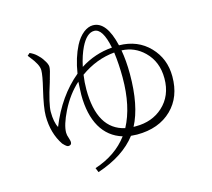

<svg xmlns="http://www.w3.org/2000/svg" viewBox="-109 -863 1146 1037"><g transform="rotate(-15 464.0 -345.0)"><path d="M318 42C417 9 490 -39 538 -102C553 -101 564 -100 572 -100C654 -100 719 -124 767 -171C814 -217 837 -278 837 -354C837 -421 815 -476 772 -521C728 -567 671 -590 602 -591C580 -685 544 -732 493 -732C476 -732 458 -725 441 -712C422 -697 406 -677 392 -650C371 -609 355 -559 346 -501C271 -439 212 -355 170 -250C159 -270 153 -300 153 -339C153 -367 165 -420 190 -497C191 -500 191 -503 192 -505C193 -506 194 -510 195 -515C204 -544 209 -564 209 -576C209 -587 203 -601 191 -618C183 -631 174 -641 164 -650C153 -661 140 -669 125 -676L111 -664C113 -661 116 -657 121 -651C148 -618 162 -591 162 -570C162 -551 156 -516 144 -467C129 -404 121 -356 121 -325C121 -260 137 -204 168 -158L170 -156C182 -143 191 -136 197 -136C210 -136 216 -142 216 -154C216 -159 214 -166 211 -176C206 -189 204 -200 204 -209C204 -238 216 -276 240 -325C267 -379 300 -423 339 -458C339 -453 339 -445 338 -434C337 -413 336 -396 336 -385C336 -238 391 -142 494 -111C450 -52 388 -9 308 17ZM564 -145C601 -215 619 -309 619 -426C619 -477 615 -522 608 -561C657 -559 698 -541 733 -507C773 -468 793 -418 793 -355C793 -290 771 -238 728 -199C688 -163 638 -145 578 -145ZM519 -150C420 -172 370 -257 370 -406C370 -433 372 -460 376 -487C436 -530 500 -554 567 -560C573 -515 576 -467 576 -418C576 -310 557 -221 519 -150ZM383 -529C392 -572 404 -606 417 -633C439 -678 464 -701 492 -701C524 -701 547 -664 562 -589C497 -584 438 -564 383 -529Z"/></g></svg>

Font: AllPunType ExtraLight
Style: Regular
Weight: 280
Version: 1.0